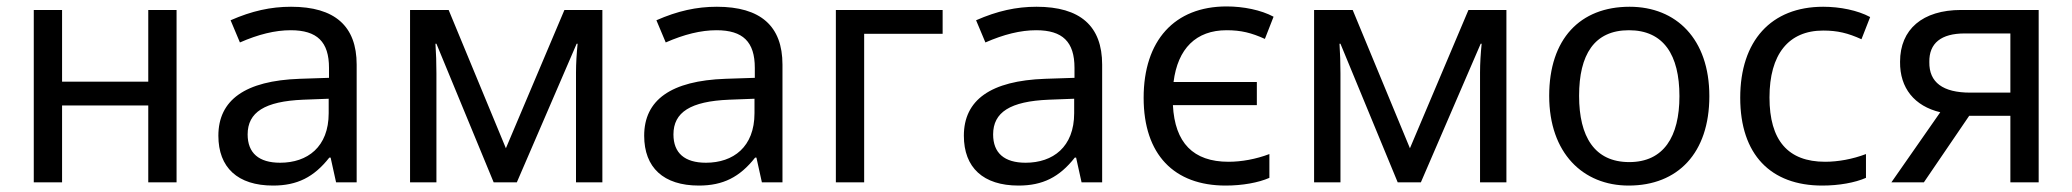

<svg xmlns="http://www.w3.org/2000/svg" viewBox="-20 -567 6443 597"><path d="M85 0H173V-239H441V0H529V-536H441V-313H173V-536H85Z M829 10C904 10 956 -16 1004 -77H1008L1025 0H1089V-366C1089 -486 1021 -546 885 -546C822 -546 763 -533 697 -504L726 -435C783 -460 835 -473 884 -473C966 -473 1003 -437 1003 -356V-325L912 -322C742 -316 659 -256 659 -145C659 -46 719 10 829 10ZM851 -61C785 -61 750 -91 750 -149C750 -218 803 -252 923 -257L1002 -260V-215C1002 -110 936 -61 851 -61Z M1255 0H1337V-339C1337 -371 1336 -401 1334 -431H1337L1515 0H1587L1773 -431H1776C1773 -401 1771 -370 1771 -342V0H1853V-536H1735L1553 -106L1375 -536H1255Z M2153 10C2228 10 2280 -16 2328 -77H2332L2349 0H2413V-366C2413 -486 2345 -546 2209 -546C2146 -546 2087 -533 2021 -504L2050 -435C2107 -460 2159 -473 2208 -473C2290 -473 2327 -437 2327 -356V-325L2236 -322C2066 -316 1983 -256 1983 -145C1983 -46 2043 10 2153 10ZM2175 -61C2109 -61 2074 -91 2074 -149C2074 -218 2127 -252 2247 -257L2326 -260V-215C2326 -110 2260 -61 2175 -61Z M2579 0H2667V-462H2911V-536H2579Z M3147 10C3222 10 3274 -16 3322 -77H3326L3343 0H3407V-366C3407 -486 3339 -546 3203 -546C3140 -546 3081 -533 3015 -504L3044 -435C3101 -460 3153 -473 3202 -473C3284 -473 3321 -437 3321 -356V-325L3230 -322C3060 -316 2977 -256 2977 -145C2977 -46 3037 10 3147 10ZM3169 -61C3103 -61 3068 -91 3068 -149C3068 -218 3121 -252 3241 -257L3320 -260V-215C3320 -110 3254 -61 3169 -61Z M3791 10C3843 10 3893 1 3927 -14V-88C3885 -72 3840 -64 3800 -64C3690 -64 3633 -123 3627 -240H3888V-312H3629C3642 -416 3699 -473 3794 -473C3839 -473 3871 -465 3913 -446L3940 -515C3901 -536 3846 -547 3794 -547C3632 -547 3536 -441 3536 -263C3536 -86 3631 10 3791 10Z M4066 0H4148V-339C4148 -371 4147 -401 4145 -431H4148L4326 0H4398L4584 -431H4587C4584 -401 4582 -370 4582 -342V0H4664V-536H4546L4364 -106L4186 -536H4066Z M5044 10C5197 10 5295 -91 5295 -268C5295 -446 5192 -546 5047 -546C4893 -546 4797 -446 4797 -269C4797 -91 4902 10 5044 10ZM5046 -63C4938 -63 4890 -142 4890 -269C4890 -397 4937 -473 5045 -473C5153 -473 5202 -396 5202 -268C5202 -142 5153 -63 5046 -63Z M5646 10C5698 10 5748 1 5782 -14V-88C5740 -72 5695 -64 5655 -64C5539 -64 5482 -131 5482 -264C5482 -398 5541 -472 5649 -472C5694 -472 5726 -464 5768 -445L5795 -514C5756 -535 5701 -546 5649 -546C5487 -546 5391 -440 5391 -263C5391 -86 5486 10 5646 10Z M5861 0H5962L6103 -207H6231V0H6319V-536H6078C5958 -536 5888 -476 5888 -375C5887 -293 5933 -237 6013 -218ZM6106 -279C6021 -279 5978 -311 5979 -374C5978 -433 6016 -463 6089 -463H6231V-279Z"/></svg>

Font: Noto Sans Math
Style: Regular
Weight: 400
Designer: Monotype Design Team, Delve Withrington, Jeff Kellem
Foundry: Monotype Imaging Inc., Delve Fonts LLC
Version: Version 3.000